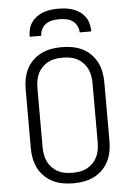

<svg xmlns="http://www.w3.org/2000/svg" viewBox="-62 -1001 725 1055"><g transform="rotate(-5 300.0 -473.5)"><path d="M300 8Q271 8 242.5 3Q214 -2 188 -14.5Q162 -27 141 -47.5Q120 -68 107 -93.5Q94 -119 88.5 -147.5Q83 -176 83 -205V-530Q83 -559 88.5 -587.5Q94 -616 107 -641.5Q120 -667 141 -687.5Q162 -708 188 -720.5Q214 -733 242.5 -738Q271 -743 300 -743Q329 -743 357.5 -738Q386 -733 412 -720.5Q438 -708 459 -687.5Q480 -667 493 -641.5Q506 -616 511.5 -587.5Q517 -559 517 -530V-205Q517 -176 511.5 -147.5Q506 -119 493 -93.5Q480 -68 459 -47.5Q438 -27 412 -14.5Q386 -2 357.5 3Q329 8 300 8ZM300 -50Q321 -50 341.5 -53.5Q362 -57 380 -66.5Q398 -76 412.5 -91Q427 -106 436 -124.5Q445 -143 448.5 -163.5Q452 -184 452 -205V-530Q452 -551 448.5 -571.5Q445 -592 436 -610.5Q427 -629 412.5 -644Q398 -659 380 -668.5Q362 -678 341.5 -681.5Q321 -685 300 -685Q279 -685 258.5 -681.5Q238 -678 220 -668.5Q202 -659 187.5 -644Q173 -629 164 -610.5Q155 -592 151.5 -571.5Q148 -551 148 -530V-205Q148 -184 151.5 -163.5Q155 -143 164 -124.5Q173 -106 187.5 -91Q202 -76 220 -66.5Q238 -57 258.5 -53.5Q279 -50 300 -50ZM130 -815Q130 -836 135 -856.5Q140 -877 152 -894Q164 -911 181 -923.5Q198 -936 218 -943Q238 -950 258.5 -952.5Q279 -955 300 -955Q321 -955 341.5 -952.5Q362 -950 382 -943Q402 -936 419 -923.5Q436 -911 448 -894Q460 -877 465 -856.5Q470 -836 470 -815H406Q406 -834 397 -851.5Q388 -869 372.5 -879.5Q357 -890 338 -893.5Q319 -897 300 -897Q281 -897 262 -893.5Q243 -890 227.5 -879.5Q212 -869 203 -851.5Q194 -834 194 -815Z"/></g></svg>

Font: Iosevka Aile Custom Light
Style: Regular
Weight: 300
Designer: Belleve Invis
Foundry: Belleve Invis
Version: Version 17.0.2; ttfautohint (v1.8.3)